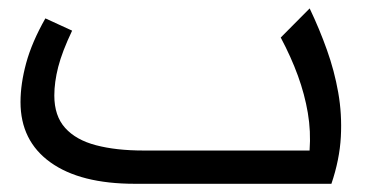

<svg xmlns="http://www.w3.org/2000/svg" viewBox="-20 -448 921 468"><path d="M308.9 0Q175.7 0 102.9 -52.3Q30 -104.6 30 -199.3Q30 -243.3 43.8 -294.3Q57.7 -345.3 90.6 -403.2L155.8 -373.3Q131.5 -322.3 121.9 -284.9Q112.4 -247.6 112.4 -215.2Q112.4 -165.5 138.8 -136.2Q165.1 -106.8 214 -94Q262.9 -81.1 330.1 -81.1H696L747.1 0ZM550.2 0V-81.1H734.6Q738 -128.1 730.3 -173Q722.7 -217.9 706.2 -263.3Q689.7 -308.7 664.3 -356.5L734.8 -427.5Q758.8 -377.2 776.9 -326.3Q795.1 -275.5 804.4 -222.7Q813.8 -169.8 810.8 -114.4Q807.8 -58.9 787.8 0Z"/></svg>

Font: Lexend Medium
Style: Regular
Weight: 500
Designer: Bonnie Shaver-Troup, Thomas Jockin
Foundry: Lexend
Version: Version 1.005